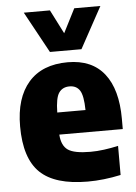

<svg xmlns="http://www.w3.org/2000/svg" viewBox="-56 -851 642 904"><g transform="rotate(-5 264.5 -399.0)"><path d="M322.5 10.5Q167.5 10.5 97.2 -57.2Q27 -125 27 -276Q27 -410.5 91.2 -484Q155.5 -557.5 276.5 -557.5Q390.5 -557.5 449 -483.2Q507.5 -409 507.5 -270V-221.5H207.5Q211 -169 240.8 -148.5Q270.5 -128 347 -128Q378 -128 411.5 -132.5Q445 -137 478.5 -144.5V-7Q397.5 10.5 322.5 10.5ZM275 -443.5Q242 -443.5 225 -419.2Q208 -395 207 -326H340.5Q339.5 -394.5 323.5 -419Q307.5 -443.5 275 -443.5ZM197.5 -613 91 -808H214.5L272 -695L329.5 -808H453L346.5 -613Z"/></g></svg>

Font: Encode Sans SmCnd XBd
Style: Regular
Weight: 800
Width: 4
Designer: Multiple Designers
Foundry: Impallari Type
Version: Version 3.002; ttfautohint (v1.8.3) -l 8 -r 50 -G 200 -x 14 